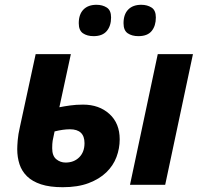

<svg xmlns="http://www.w3.org/2000/svg" viewBox="-20 -772 843 802"><path d="M52 -149Q52 -162 54 -186.5Q56 -211 63 -241L129 -546H276L228 -324Q248 -328 273 -331.5Q298 -335 327 -335Q394 -335 437 -296Q480 -257 480 -190Q480 -152 466.5 -116Q453 -80 424 -52Q395 -24 350 -7Q305 10 242 10Q188 10 151.5 -2Q115 -14 93 -35.5Q71 -57 61.5 -86Q52 -115 52 -149ZM523 0 639 -546H786L670 0ZM198 -153Q198 -121 215 -107Q232 -93 254 -93Q289 -93 311 -115Q333 -137 333 -174Q333 -232 272 -232Q244 -232 208 -223Q202 -197 200 -184.5Q198 -172 198 -153ZM558 -621Q531 -621 513.5 -633Q496 -645 496 -675Q496 -712 515.5 -732Q535 -752 570 -752Q595 -752 613 -740.5Q631 -729 631 -699Q631 -664 613.5 -642.5Q596 -621 558 -621ZM371 -621Q344 -621 326.5 -633Q309 -645 309 -675Q309 -712 328.5 -732Q348 -752 383 -752Q408 -752 426 -740.5Q444 -729 444 -699Q444 -664 426 -642.5Q408 -621 371 -621Z"/></svg>

Font: BC Sans
Style: Bold Italic
Weight: 700
Italic angle: -12°
Designer: Monotype Design Team
Province of B.C.
Foundry: Monotype Imaging Inc.
Version: Version 2.000;GOOG;noto-source:20170915:90ef993387c0